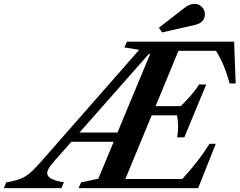

<svg xmlns="http://www.w3.org/2000/svg" viewBox="-146 -978 1245 998"><path d="M186 -30 173 0H-126L-113.5 -30Q-78.5 -36 -55 -43.2Q-31.5 -50.5 -12.8 -62.2Q6 -74 25.5 -93.2Q45 -112.5 72 -143L577.5 -719L500.5 -731.5L513.5 -761.5H1071L1079 -544H1047.5Q1020 -647 976.5 -714H781.5L663 -426.5H793.5Q859 -490 889 -539H926L812 -264H775Q780 -292.5 779.8 -321.2Q779.5 -350 774.5 -378.5H642.5L505.5 -47.5H801.5Q844.5 -94.5 879.2 -139.2Q914 -184 943 -230.5H975.5L884 0H262.5L275.5 -30L365 -49L445 -241H225L137 -141.5Q116.5 -118.5 108 -103.8Q99.5 -89 99.5 -78Q99.5 -61.5 119.2 -50Q139 -38.5 186 -30ZM634.5 -697.5H627.5L267 -289H464.5ZM696.5 -809.5 680 -834 809.5 -934.5Q823.5 -946 837.2 -952Q851 -958 865 -958Q887.5 -958 903.2 -942.2Q919 -926.5 919 -903.5Q919 -883.5 906 -868.8Q893 -854 866 -848Z"/></svg>

Font: Libre Caslon Text SemiBold Italic
Style: Regular
Weight: 600
Italic angle: -22.583°
Designer: Pablo Impallari, Rodrigo Fuenzalida, Katja Schimmel
Foundry: Pablo Impallari, Rodrigo Fuenzalida
Version: Version 2.000